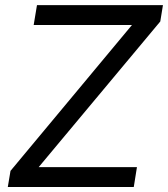

<svg xmlns="http://www.w3.org/2000/svg" viewBox="-20 -748 672 768"><path d="M11.2 0 22 -64.5 507.8 -647.9H114.7L127.9 -727.5H631.8L621.1 -662.1L134.8 -79.6H527.8L515.1 0Z"/></svg>

Font: Inter 24pt
Style: Italic
Weight: 400
Italic angle: -9.3988°
Designer: Rasmus Andersson
Foundry: rsms
Version: Version 4.001;git-66647c0bb